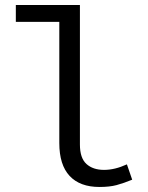

<svg xmlns="http://www.w3.org/2000/svg" viewBox="-20 -732 590 764"><path d="M216 -163Q216 -76 257 -32Q298 12 376 12Q416 12 444 4.5Q472 -3 506 -17L485 -78Q437 -56 394 -56Q350 -56 324 -79.5Q298 -103 298 -157V-712H43V-645H216Z"/></svg>

Font: Codetta
Style: Regular
Weight: 400
Italic angle: -11°
Designer: Ulrich Proeller
Foundry: PROSA GmbH
Version: Version 2.00;September 29, 2018;FontCreator 11.5.0.2427 64-b